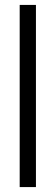

<svg xmlns="http://www.w3.org/2000/svg" viewBox="-20 -760 226 780"><path d="M126 0V-740H60V0Z"/></svg>

Font: XITS Math
Style: Bold
Weight: 700
Designer: MicroPress Inc., with final additions and corrections provided by Coen Hoffman, Elsevier (retired)
Version: Version 1.302